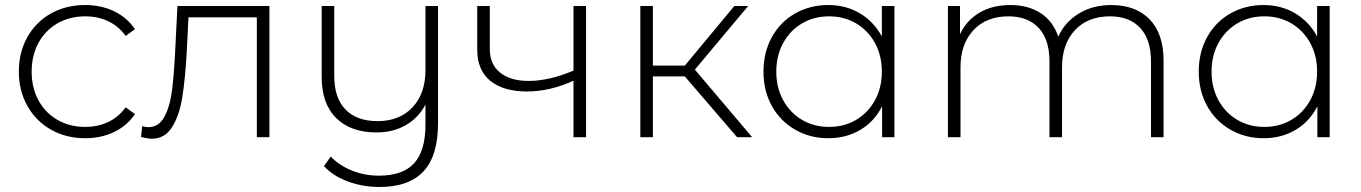

<svg xmlns="http://www.w3.org/2000/svg" viewBox="-20 -546 5416 764"><path d="M183 -30C223 -7.3 268.3 4 319 4C361 4 399.2 -4.2 433.5 -20.5C467.8 -36.8 495.7 -60.7 517 -92L480 -119C461.3 -93 438.2 -73.5 410.5 -60.5C382.8 -47.5 352.3 -41 319 -41C278.3 -41 241.8 -50.2 209.5 -68.5C177.2 -86.8 151.8 -112.7 133.5 -146C115.2 -179.3 106 -217.7 106 -261C106 -304.3 115.2 -342.7 133.5 -376C151.8 -409.3 177.2 -435.2 209.5 -453.5C241.8 -471.8 278.3 -481 319 -481C352.3 -481 382.8 -474.5 410.5 -461.5C438.2 -448.5 461.3 -429 480 -403L517 -430C495.7 -461.3 467.8 -485.2 433.5 -501.5C399.2 -517.8 361 -526 319 -526C268.3 -526 223 -514.8 183 -492.5C143 -470.2 111.7 -438.8 89 -398.5C66.3 -358.2 55 -312.3 55 -261C55 -210.3 66.3 -164.8 89 -124.5C111.7 -84.2 143 -52.7 183 -30Z M1052 -522H686L677 -342C673.7 -276.7 669.3 -223.7 664 -183C658.7 -142.3 648.7 -108.3 634 -81C619.3 -53.7 598 -40 570 -40C564.7 -40 556.7 -41.3 546 -44L541 -1C559.7 3.7 574 6 584 6C618 6 644.7 -9 664 -39C683.3 -69 697 -108.3 705 -157C713 -205.7 719 -266 723 -338L730 -477H1002V0H1052Z M1723 -522H1673V-267C1673 -205 1655.8 -155.7 1621.5 -119C1587.2 -82.3 1540.7 -64 1482 -64C1427.3 -64 1385 -79.3 1355 -110C1325 -140.7 1310 -185.3 1310 -244V-522H1260V-240C1260 -168.7 1279.3 -114 1318 -76C1356.7 -38 1410 -19 1478 -19C1522.7 -19 1561.8 -28.8 1595.5 -48.5C1629.2 -68.2 1655 -95.3 1673 -130V-50C1673 19.3 1658 70.5 1628 103.5C1598 136.5 1551.3 153 1488 153C1450 153 1414.3 146.3 1381 133C1347.7 119.7 1319.3 101 1296 77L1269 115C1293 141 1324.7 161.3 1364 176C1403.3 190.7 1445.3 198 1490 198C1568 198 1626.3 177.3 1665 136C1703.7 94.7 1723 30.7 1723 -56Z M2312 -522H2262V-265C2197.3 -237.7 2137.7 -224 2083 -224C2035 -224 1997.3 -235 1970 -257C1942.7 -279 1929 -310.3 1929 -351V-522H1879V-348C1879 -293.3 1896.5 -252 1931.5 -224C1966.5 -196 2014.7 -182 2076 -182C2138 -182 2200 -196.3 2262 -225V0H2312Z M2705 -242 2913 0H2973L2745 -269L2957 -522H2902L2705 -285H2578V-522H2528V0H2578V-242Z M3539 -522H3489V-401C3467.7 -440.3 3438.5 -471 3401.5 -493C3364.5 -515 3322.7 -526 3276 -526C3227.3 -526 3183.3 -514.8 3144 -492.5C3104.7 -470.2 3073.8 -438.8 3051.5 -398.5C3029.2 -358.2 3018 -312.3 3018 -261C3018 -209.7 3029.2 -164 3051.5 -124C3073.8 -84 3104.7 -52.7 3144 -30C3183.3 -7.3 3227.3 4 3276 4C3323.3 4 3365.7 -7 3403 -29C3440.3 -51 3469.3 -82.3 3490 -123V0H3539ZM3386.5 -69C3354.8 -50.3 3319 -41 3279 -41C3239 -41 3203.2 -50.3 3171.5 -69C3139.8 -87.7 3114.8 -113.7 3096.5 -147C3078.2 -180.3 3069 -218.3 3069 -261C3069 -303.7 3078.2 -341.7 3096.5 -375C3114.8 -408.3 3139.8 -434.3 3171.5 -453C3203.2 -471.7 3239 -481 3279 -481C3319 -481 3354.8 -471.7 3386.5 -453C3418.2 -434.3 3443.2 -408.3 3461.5 -375C3479.8 -341.7 3489 -303.7 3489 -261C3489 -218.3 3479.8 -180.3 3461.5 -147C3443.2 -113.7 3418.2 -87.7 3386.5 -69Z M4554.5 -469C4517.5 -507 4466.7 -526 4402 -526C4352.7 -526 4309.5 -514.7 4272.5 -492C4235.5 -469.3 4208.3 -438.7 4191 -400C4177 -441.3 4153.5 -472.7 4120.5 -494C4087.5 -515.3 4047.3 -526 4000 -526C3952.7 -526 3911.8 -515.8 3877.5 -495.5C3843.2 -475.2 3817.3 -446.7 3800 -410V-522H3752V0H3802V-278C3802 -340 3819.2 -389.3 3853.5 -426C3887.8 -462.7 3934.3 -481 3993 -481C4044.3 -481 4084.3 -465.7 4113 -435C4141.7 -404.3 4156 -359.7 4156 -301V0H4206V-278C4206 -340 4223.2 -389.3 4257.5 -426C4291.8 -462.7 4338.3 -481 4397 -481C4448.3 -481 4488.3 -465.7 4517 -435C4545.7 -404.3 4560 -359.7 4560 -301V0H4610V-305C4610 -376.3 4591.5 -431 4554.5 -469Z M5271 -522H5221V-401C5199.7 -440.3 5170.5 -471 5133.5 -493C5096.5 -515 5054.7 -526 5008 -526C4959.3 -526 4915.3 -514.8 4876 -492.5C4836.7 -470.2 4805.8 -438.8 4783.5 -398.5C4761.2 -358.2 4750 -312.3 4750 -261C4750 -209.7 4761.2 -164 4783.5 -124C4805.8 -84 4836.7 -52.7 4876 -30C4915.3 -7.3 4959.3 4 5008 4C5055.3 4 5097.7 -7 5135 -29C5172.3 -51 5201.3 -82.3 5222 -123V0H5271ZM5118.5 -69C5086.8 -50.3 5051 -41 5011 -41C4971 -41 4935.2 -50.3 4903.5 -69C4871.8 -87.7 4846.8 -113.7 4828.5 -147C4810.2 -180.3 4801 -218.3 4801 -261C4801 -303.7 4810.2 -341.7 4828.5 -375C4846.8 -408.3 4871.8 -434.3 4903.5 -453C4935.2 -471.7 4971 -481 5011 -481C5051 -481 5086.8 -471.7 5118.5 -453C5150.2 -434.3 5175.2 -408.3 5193.5 -375C5211.8 -341.7 5221 -303.7 5221 -261C5221 -218.3 5211.8 -180.3 5193.5 -147C5175.2 -113.7 5150.2 -87.7 5118.5 -69Z"/></svg>

Font: Montserrat Custom ExtraLight
Style: Regular
Weight: 300
Designer: Julieta Ulanovsky
Foundry: Julieta Ulanovsky
Version: Version 7.200